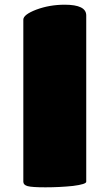

<svg xmlns="http://www.w3.org/2000/svg" viewBox="-20 -800 390 824"><path d="M350.1 -733.9V-20Q350.1 -9.3 293 -2Q235.8 3.9 174.8 3.9Q117.2 3.9 98.6 -1.2Q80.1 -6.3 80.1 -20V-715.8Q80.1 -737.3 136.2 -758.8Q192.9 -779.8 257.8 -779.8Q350.1 -779.8 350.1 -733.9Z"/></svg>

Font: GGS TheRock Black
Style: Regular
Weight: 900
Designer: Rodrigo Fuenzalida (2012); Goodgame Studios (2014)
Foundry: Rodrigo Fuenzalida,2012;  GGS,2014
Version: Version 1.002 | FøM Mod